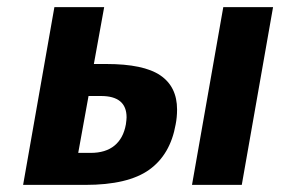

<svg xmlns="http://www.w3.org/2000/svg" viewBox="-20 -520 795 540"><path d="M133 -500H273L244 -340H279Q384 -340 431 -308Q478 -276 478 -212Q478 -190 474 -170Q459 -85 399.5 -42.5Q340 0 220 0H45ZM520 0 608 -500H748L660 0ZM235 -90Q277 -90 302 -110.5Q327 -131 334 -170Q336 -184 336 -190Q336 -250 264 -250H229L200 -90Z"/></svg>

Font: Scada
Style: Bold Italic
Weight: 700
Italic angle: -10°
Version: Version 4.000